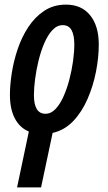

<svg xmlns="http://www.w3.org/2000/svg" viewBox="-20 -572 470 832"><path d="M105 -2Q66 -18 44.5 -58.5Q23 -99 23 -161Q23 -203 31 -255Q39 -307 56.5 -359Q74 -411 102.5 -454.5Q131 -498 171.5 -525Q212 -552 266 -552Q333 -552 370.5 -506Q408 -460 408 -379Q408 -323 396 -261.5Q384 -200 359.5 -143.5Q335 -87 297.5 -47.5Q260 -8 208 4L158 240H54ZM177 -79Q201 -79 220.5 -99.5Q240 -120 255 -153.5Q270 -187 280.5 -227Q291 -267 296.5 -307Q302 -347 302 -380Q302 -420 290 -441.5Q278 -463 252 -463Q227 -463 207 -441.5Q187 -420 172 -385Q157 -350 147 -309Q137 -268 132 -229Q127 -190 127 -160Q127 -79 177 -79Z"/></svg>

Font: Noto Sans ExtraCondensed SemiBold
Style: Italic
Weight: 600
Width: 2
Italic angle: -12°
Designer: Monotype Design Team
Foundry: Monotype Imaging Inc.
Version: Version 2.013; ttfautohint (v1.8.4.7-5d5b)